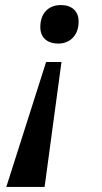

<svg xmlns="http://www.w3.org/2000/svg" viewBox="-20 -562 403 762"><path d="M221 -542C181 -542 140 -518 140 -454C140 -411 170 -389 211 -389C257 -389 292 -421 292 -476C292 -520 263 -542 221 -542ZM224 -316H163L5 180H157Z"/></svg>

Font: Noto Serif Tamil SemiBold
Style: Italic
Weight: 600
Italic angle: -12°
Designer: Indian Type Foundry, Tom Grace, and the Monotype Design Team
Foundry: Monotype Imaging Inc.
Version: Version 2.003